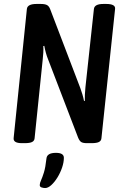

<svg xmlns="http://www.w3.org/2000/svg" viewBox="-20 -722 630 971"><path d="M91 2Q46 2 49 -24L116 -677Q119 -702 165 -702H186Q207 -702 217.5 -696.5Q228 -691 234 -675L386 -277Q391 -264 396.5 -245.5Q402 -227 405 -211L409 -212Q408 -240 412 -280L455 -677Q458 -702 503 -702H517Q565 -702 562 -677L493 -23Q492 -10 480.5 -4Q469 2 443 2H420Q400 2 391 -3.5Q382 -9 375 -26L222 -425Q217 -437 212 -455Q207 -473 204 -490L199 -489Q200 -474 199 -456Q198 -438 196 -421L155 -23Q154 -10 142.5 -4Q131 2 105 2ZM208 229Q200 229 190.5 226Q181 223 181 214Q181 204 187.5 190Q194 176 202 150.5Q210 125 215 79Q218 51 263 51Q303 51 303 76Q303 99 294 125.5Q285 152 270.5 175.5Q256 199 239.5 214Q223 229 208 229Z"/></svg>

Font: Asap Condensed Condensed Medium
Style: Italic
Weight: 500
Width: 3
Italic angle: -6°
Designer: Pablo Cosgaya
Foundry: Omnibus-Type
Version: Version 3.001; ttfautohint (v1.8.4.7-5d5b)